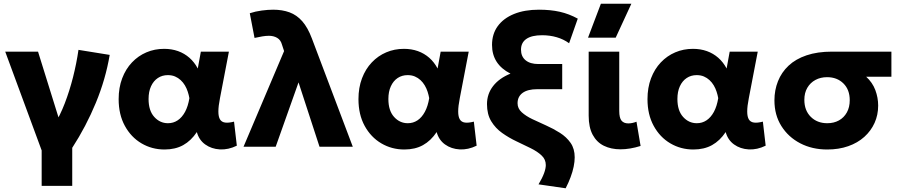

<svg xmlns="http://www.w3.org/2000/svg" viewBox="-20 -787 4821 1030"><path d="M203.5 210V20L8 -510H184L316.5 -84.5L270.5 -116.5Q302 -166.5 327.5 -232.8Q353 -299 371.8 -373Q390.5 -447 401 -519.5L568.5 -492.5Q546.5 -362 494.2 -235.5Q442 -109 367.5 6V210Z M862.5 15Q795 15 739 -18Q683 -51 649.8 -111.8Q616.5 -172.5 616.5 -255Q616.5 -317 635.5 -367Q654.5 -417 688 -452.2Q721.5 -487.5 765.5 -506.2Q809.5 -525 860.5 -525Q901 -525 935.2 -512.8Q969.5 -500.5 996.2 -477Q1023 -453.5 1041 -419.5L1057.5 -510H1208L1160 -260Q1151.5 -217 1151.5 -189Q1151.5 -161 1160.2 -146.5Q1169 -132 1187.8 -129.5Q1206.5 -127 1235.5 -134.5L1250.5 -5.5Q1204.5 17 1159.5 14.5Q1114.5 12 1081 -12Q1047.5 -36 1036 -78.5Q1005 -32 962.8 -8.5Q920.5 15 862.5 15ZM881 -126Q910 -126 933.2 -141.5Q956.5 -157 972.8 -187Q989 -217 996 -260.5Q993 -277.5 987.2 -295.2Q981.5 -313 972 -329Q962.5 -345 949.2 -357.2Q936 -369.5 919 -376.8Q902 -384 880.5 -384Q850 -384 826.8 -368.5Q803.5 -353 790.2 -324.2Q777 -295.5 777 -256Q777 -193.5 807.5 -159.8Q838 -126 881 -126Z M1286.5 0 1504 -513 1492.5 -548Q1486 -572.5 1467 -583.8Q1448 -595 1422.5 -595Q1407 -595 1387.2 -591.8Q1367.5 -588.5 1345.5 -583.5L1320 -716Q1350 -726 1384 -730.5Q1418 -735 1445.5 -735Q1494.5 -735 1533.2 -720.8Q1572 -706.5 1601.5 -673Q1631 -639.5 1653 -581L1872.5 0H1694L1581.5 -345L1459 0Z M2149 15Q2081.5 15 2025.5 -18Q1969.5 -51 1936.2 -111.8Q1903 -172.5 1903 -255Q1903 -317 1922 -367Q1941 -417 1974.5 -452.2Q2008 -487.5 2052 -506.2Q2096 -525 2147 -525Q2187.5 -525 2221.8 -512.8Q2256 -500.5 2282.8 -477Q2309.5 -453.5 2327.5 -419.5L2344 -510H2494.5L2446.5 -260Q2438 -217 2438 -189Q2438 -161 2446.8 -146.5Q2455.5 -132 2474.2 -129.5Q2493 -127 2522 -134.5L2537 -5.5Q2491 17 2446 14.5Q2401 12 2367.5 -12Q2334 -36 2322.5 -78.5Q2291.5 -32 2249.2 -8.5Q2207 15 2149 15ZM2167.5 -126Q2196.5 -126 2219.8 -141.5Q2243 -157 2259.2 -187Q2275.5 -217 2282.5 -260.5Q2279.5 -277.5 2273.8 -295.2Q2268 -313 2258.5 -329Q2249 -345 2235.8 -357.2Q2222.5 -369.5 2205.5 -376.8Q2188.5 -384 2167 -384Q2136.5 -384 2113.2 -368.5Q2090 -353 2076.8 -324.2Q2063.5 -295.5 2063.5 -256Q2063.5 -193.5 2094 -159.8Q2124.5 -126 2167.5 -126Z M3014.5 223 2869 202Q2889.5 167.5 2898.8 142Q2908 116.5 2908 98.5Q2908 68 2885.2 46.8Q2862.5 25.5 2826.5 7.8Q2790.5 -10 2750.2 -29Q2710 -48 2674 -73.5Q2638 -99 2615.2 -136.5Q2592.5 -174 2592.5 -228.5Q2592.5 -283 2625.2 -325.2Q2658 -367.5 2718.5 -392Q2619.5 -442.5 2619.5 -546Q2619.5 -604.5 2650.2 -646.8Q2681 -689 2737.5 -712Q2794 -735 2871.5 -735Q2933.5 -735 2983.2 -723.8Q3033 -712.5 3079.5 -687L3033 -555Q3003.5 -576.5 2966.8 -587.2Q2930 -598 2888 -598Q2832.5 -598 2803.8 -578.2Q2775 -558.5 2775 -520.5Q2775 -484 2799.5 -463.8Q2824 -443.5 2868 -443.5H2996V-308.5H2862Q2811 -308.5 2783.8 -288.8Q2756.5 -269 2756.5 -233Q2756.5 -205 2778.8 -184.8Q2801 -164.5 2836 -147.8Q2871 -131 2910 -113.8Q2949 -96.5 2984 -74.2Q3019 -52 3041 -20.5Q3063 11 3063 57Q3063 80 3057.5 107Q3052 134 3041 163.5Q3030 193 3014.5 223Z M3309 14Q3258 14 3219.5 -5Q3181 -24 3159.5 -64Q3138 -104 3138 -166.5V-510H3302V-192Q3302 -154.5 3314.2 -139.8Q3326.5 -125 3350.5 -125Q3360.5 -125 3371.5 -127.2Q3382.5 -129.5 3394.5 -134L3416.5 -4Q3388 5 3360.8 9.5Q3333.5 14 3309 14ZM3134.5 -585 3203.5 -767H3367L3283 -585Z M3699.5 15Q3632 15 3576 -18Q3520 -51 3486.8 -111.8Q3453.5 -172.5 3453.5 -255Q3453.5 -317 3472.5 -367Q3491.5 -417 3525 -452.2Q3558.5 -487.5 3602.5 -506.2Q3646.5 -525 3697.5 -525Q3738 -525 3772.2 -512.8Q3806.5 -500.5 3833.2 -477Q3860 -453.5 3878 -419.5L3894.5 -510H4045L3997 -260Q3988.5 -217 3988.5 -189Q3988.5 -161 3997.2 -146.5Q4006 -132 4024.8 -129.5Q4043.5 -127 4072.5 -134.5L4087.5 -5.5Q4041.5 17 3996.5 14.5Q3951.5 12 3918 -12Q3884.5 -36 3873 -78.5Q3842 -32 3799.8 -8.5Q3757.5 15 3699.5 15ZM3718 -126Q3747 -126 3770.2 -141.5Q3793.5 -157 3809.8 -187Q3826 -217 3833 -260.5Q3830 -277.5 3824.2 -295.2Q3818.5 -313 3809 -329Q3799.5 -345 3786.2 -357.2Q3773 -369.5 3756 -376.8Q3739 -384 3717.5 -384Q3687 -384 3663.8 -368.5Q3640.5 -353 3627.2 -324.2Q3614 -295.5 3614 -256Q3614 -193.5 3644.5 -159.8Q3675 -126 3718 -126Z M4417.5 15Q4337 15 4273 -18.2Q4209 -51.5 4171.8 -110.8Q4134.5 -170 4134.5 -248.5Q4134.5 -303.5 4153.5 -351.2Q4172.5 -399 4210.5 -434.8Q4248.5 -470.5 4306.8 -490.2Q4365 -510 4443.5 -510H4762V-375.5H4626.5Q4660.5 -344.5 4675.8 -303.8Q4691 -263 4691 -220.5Q4691 -170.5 4671.8 -127.8Q4652.5 -85 4616.8 -52.8Q4581 -20.5 4530.5 -2.8Q4480 15 4417.5 15ZM4418 -126Q4453.5 -126 4480.5 -141Q4507.5 -156 4523 -183.8Q4538.5 -211.5 4538.5 -249.5Q4538.5 -306 4504.5 -339.5Q4470.5 -373 4417 -373Q4382 -373 4354.5 -358.2Q4327 -343.5 4311 -316.2Q4295 -289 4295 -251.5Q4295 -194.5 4329.5 -160.2Q4364 -126 4418 -126Z"/></svg>

Font: Geologica Thin Roman
Style: Bold
Weight: 700
Version: Version 1.010;gftools[0.9.28]